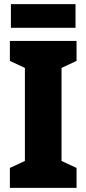

<svg xmlns="http://www.w3.org/2000/svg" viewBox="-20 -964 420 933"><path d="M352 -51H28V-148L101 -182V-634L28 -668V-765H352V-668L279 -634V-182L352 -148ZM347 -944V-829H33V-944Z"/></svg>

Font: Noto Sans Tamil UI Condensed Black
Style: Regular
Weight: 900
Width: 3
Designer: Jelle Bosma - Monotype Design Team
Foundry: Monotype Imaging Inc.
Version: Version 2.004; ttfautohint (v1.8.4.7-5d5b)